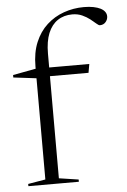

<svg xmlns="http://www.w3.org/2000/svg" viewBox="-53 -774 536 813"><g transform="rotate(-5 215.0 -367.5)"><path d="M137 -456 114.5 -451.5 11 -464V-474.5L120.5 -495L132.5 -493H336.5L330 -456ZM166 -22 249 -9.5V0H34.5V-9.5L108.5 -22V-502.5Q108.5 -561.5 126.8 -605Q145 -648.5 176.5 -677.2Q208 -706 248.8 -720.5Q289.5 -735 334.5 -735Q357 -735 374.8 -731.5Q392.5 -728 404.8 -721.8Q417 -715.5 423.2 -706.8Q429.5 -698 429.5 -687.5Q429.5 -674 420.2 -663.2Q411 -652.5 395.5 -652.5Q390.5 -652.5 381 -661Q371.5 -669.5 357.5 -680.5Q343.5 -691.5 324.8 -700Q306 -708.5 283 -708.5Q247 -708.5 220.8 -691Q194.5 -673.5 180.2 -638.8Q166 -604 166 -552Z"/></g></svg>

Font: Newsreader 60pt Light
Style: Regular
Weight: 300
Designer: Hugues Gentile
Foundry: Production Type
Version: Version 1.003